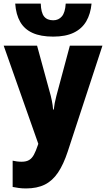

<svg xmlns="http://www.w3.org/2000/svg" viewBox="-20 -807 591 1067"><path d="M0.5 -553.2H186L262.2 -274.4Q265.1 -262.7 267.8 -249Q270.5 -235.4 272.5 -222.4Q274.4 -209.5 274.9 -198.2H278.8Q280.8 -216.3 284.2 -234.6Q287.6 -252.9 293 -272.9L368.2 -553.2H549.3L356.4 35.2Q333 106.4 302.5 151.9Q272 197.3 229 218.8Q186 240.2 124.5 240.2Q101.6 240.2 83.5 237.5Q65.4 234.9 50.3 231.9V85.9Q60.5 88.4 73.7 90.1Q86.9 91.8 100.1 91.8Q126 91.8 141.8 82.3Q157.7 72.8 168.7 52.2Q179.7 31.7 190.4 -0.5L192.9 -7.8ZM488.8 -787.1Q483.4 -730 459.5 -688.7Q435.5 -647.5 390.1 -625.5Q344.7 -603.5 275.9 -603.5Q206.5 -603.5 161.1 -624Q115.7 -644.5 92.3 -685.3Q68.8 -726.1 64.5 -787.1H206.5Q208 -736.8 224.9 -715.6Q241.7 -694.3 275.9 -694.3Q305.7 -694.3 324 -716.1Q342.3 -737.8 345.2 -787.1Z"/></svg>

Font: Open Sans SemiCondensed ExtraBold
Style: Regular
Weight: 800
Width: 4
Designer: Monotype Design Team
Foundry: Monotype Imaging Inc.
Version: Version 3.000